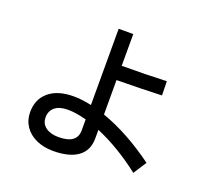

<svg xmlns="http://www.w3.org/2000/svg" viewBox="-142 -980 1284 1200"><g transform="rotate(20 500.0 -380.0)"><path d="M844 6Q698 -108 547 -172V-116Q547 -34 489.5 7.5Q432 49 325 49Q262 49 212.5 26.5Q163 4 135.5 -37Q108 -78 108 -131Q108 -217 167 -266.5Q226 -316 331 -316Q385 -316 450 -302V-809H547V-598Q713 -598 845 -604L847 -510Q726 -505 547 -503V-274Q720 -213 900 -81ZM450 -206Q379 -225 326 -225Q270 -225 240 -200.5Q210 -176 210 -133Q210 -91 242 -67.5Q274 -44 327 -44Q450 -44 450 -133Z"/></g></svg>

Font: IBM Plex Sans JP Medm
Style: Regular
Weight: 500
Designer: Mike Abbink; Paul van der Laan; Pieter van Rosmalen; Wujin Sim; Yejin Wi; Jinhee Kim; Boomi Park; Yona Kim; Kichan Ma
Foundry: Sandoll Inc.
Version: Version 1.002